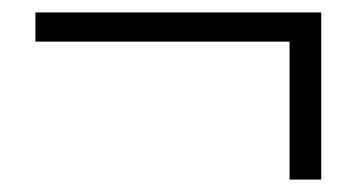

<svg xmlns="http://www.w3.org/2000/svg" viewBox="-20 -409 575 309"><path d="M446 -120H497V-389H37V-342H446Z"/></svg>

Font: Noto Sans T Chinese Light
Style: Regular
Weight: 300
Designer: Ryoko NISHIZUKA (kana & ideographs); Paul D. Hunt (Latin, Greek & Cyrillic); Wenlong ZHANG (bopomofo); Sandoll Communica
Foundry: Adobe Systems Incorporated
Version: Version 1.000;PS 1;hotconv 1.0.78;makeotf.lib2.5.61930